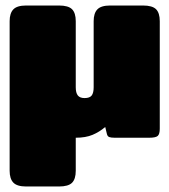

<svg xmlns="http://www.w3.org/2000/svg" viewBox="-20 -500 615 697"><path d="M15 120V-423Q15 -452 28.5 -466Q42 -480 75 -480H194Q228 -480 241.5 -466.5Q255 -453 255 -423V-183Q255 -163 262.5 -153.5Q270 -144 287 -144Q306 -144 313 -153.5Q320 -163 320 -183V-423Q320 -452 333.5 -466Q347 -480 380 -480H499Q533 -480 546.5 -466.5Q560 -453 560 -423V-33Q560 -13 552.5 -6.5Q545 0 522 0H396Q383 0 376.5 -2.5Q370 -5 368 -14L362 -39Q341 -21 316 -10.5Q291 0 255 0V120Q255 150 241.5 163.5Q228 177 194 177H75Q42 177 28.5 163Q15 149 15 120Z"/></svg>

Font: Mitr
Style: Bold
Weight: 700
Designer: Thanarat Vachiruckul
Foundry: Cadson Demak
Version: Version 1.002